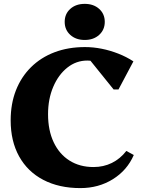

<svg xmlns="http://www.w3.org/2000/svg" viewBox="-20 -947 740 983"><path d="M391.6 16Q282.2 16 201.7 -26.1Q121.2 -68.2 77.9 -146.3Q34.6 -224.4 34.6 -330.6Q34.6 -415.8 61.6 -484.6Q88.6 -553.4 139 -603.2Q189.4 -653 259.3 -679.5Q329.2 -706 415.2 -706Q457.6 -706 500.7 -697.4Q543.8 -688.8 585.5 -672.5Q627.2 -656.2 663 -632.8L586.6 -488.8H561.8L420 -664.8H544.8V-567.4Q507 -637 427.2 -637Q370 -637 324.5 -600.7Q279 -564.4 252.5 -502.3Q226 -440.2 226 -362Q226 -279.8 254.7 -218.9Q283.4 -158 335.8 -124.9Q388.2 -91.8 458.8 -91.8Q510 -91.8 552.7 -112.8Q595.4 -133.8 626.8 -174.2L665 -153.4Q631 -75 557.8 -29.5Q484.6 16 391.6 16ZM413.8 -742.4Q368.4 -742.4 339.8 -768.4Q311.2 -794.4 311.2 -835.1Q311.2 -875.8 339.8 -901.5Q368.4 -927.2 413.8 -927.2Q459.2 -927.2 487.8 -901.4Q516.4 -875.6 516.4 -835.1Q516.4 -794.6 487.8 -768.5Q459.2 -742.4 413.8 -742.4Z"/></svg>

Font: Platypi Light
Style: Regular
Weight: 300
Designer: David Sargent
Foundry: Bolt Cutter Type
Version: Version 1.200